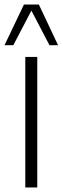

<svg xmlns="http://www.w3.org/2000/svg" viewBox="-47 -830 277 850"><path d="M65 0V-578H118V0ZM-27 -630 59 -810H125L210 -630H172L92 -783L12 -630Z"/></svg>

Font: Oswald ExtraLight
Style: Regular
Weight: 250
Designer: Vernon Adams
Foundry: Vernon Adams
Version: Version 4.103;gftools[0.9.33.dev8+g029e19f]